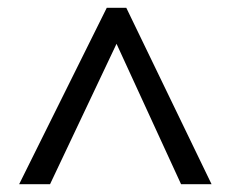

<svg xmlns="http://www.w3.org/2000/svg" viewBox="-20 -739 591 491"><path d="M253 -719 29 -268H108L278 -627L443 -268H521L303 -719Z"/></svg>

Font: Noto Sans Gurmukhi UI
Style: Regular
Weight: 400
Designer: Jelle Bosma - Monotype Design Team
Foundry: Monotype Imaging Inc.
Version: Version 2.004